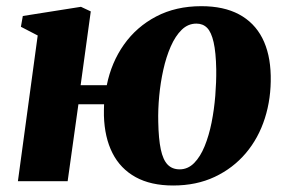

<svg xmlns="http://www.w3.org/2000/svg" viewBox="-20 -572 902 606"><path d="M234.5 -303H317Q331.5 -375 371.2 -431.2Q411 -487.5 473 -520Q535 -552.5 615.5 -552.5Q686 -552.5 734.2 -526.8Q782.5 -501 807.8 -452Q833 -403 834.5 -333Q836 -261.5 816 -198.8Q796 -136 755.8 -88.5Q715.5 -41 657.8 -13.8Q600 13.5 526.5 13.5Q456 13.5 408 -13Q360 -39.5 335 -88.8Q310 -138 308 -207Q308 -216 308 -225Q308 -234 308.5 -243H227.5L193.5 0H36.5L99 -460L46 -487.5L52 -521.5L235.5 -550.5L266.5 -536ZM600 -497.5Q573.5 -497.5 553.5 -478Q533.5 -458.5 519 -425.5Q504.5 -392.5 495.5 -352Q486.5 -311.5 482.5 -268.8Q478.5 -226 479.5 -187Q480.5 -133.5 487.5 -100.5Q494.5 -67.5 509 -52.5Q523.5 -37.5 547 -37.5Q573 -37.5 592.8 -57.5Q612.5 -77.5 626 -110.8Q639.5 -144 647.8 -185.2Q656 -226.5 659.5 -270Q663 -313.5 662.5 -353Q661.5 -407 654.2 -438.8Q647 -470.5 633.8 -484Q620.5 -497.5 600 -497.5Z"/></svg>

Font: Merriweather 60pt Black
Style: Italic
Weight: 900
Italic angle: -7.8°
Version: Version 2.101